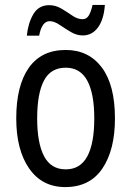

<svg xmlns="http://www.w3.org/2000/svg" viewBox="-20 -750 533 780"><path d="M447 -269Q447 -141 396 -65.5Q345 10 245 10Q151 10 98.5 -65.5Q46 -141 46 -269Q46 -402 97 -474.5Q148 -547 247 -547Q340 -547 393.5 -476Q447 -405 447 -269ZM131 -269Q131 -169 159 -115.5Q187 -62 247 -62Q306 -62 334.5 -114.5Q363 -167 363 -269Q363 -370 334.5 -422.5Q306 -475 247 -475Q186 -475 158.5 -422.5Q131 -370 131 -269ZM89 -605Q94 -656 115.5 -692.5Q137 -729 180 -729Q206 -729 229.5 -715Q253 -701 274 -686.5Q295 -672 315 -672Q332 -672 341 -687.5Q350 -703 356 -730H406Q402 -671 378 -638.5Q354 -606 316 -606Q291 -606 267 -620.5Q243 -635 221.5 -649.5Q200 -664 182 -664Q150 -664 139 -605Z"/></svg>

Font: Noto Sans Lao Condensed
Style: Regular
Weight: 400
Width: 3
Designer: Monotype Design Team
Foundry: Monotype Imaging Inc.
Version: Version 2.003; ttfautohint (v1.8.4.7-5d5b)